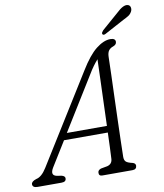

<svg xmlns="http://www.w3.org/2000/svg" viewBox="-131 -944 868 1019"><g transform="rotate(-10 302.5 -434.0)"><path d="M87.5 -87Q64 -48 98 -40.5L125.5 -36Q143 -31 142.5 -19Q142.5 0 117.5 0H-11Q-38.5 0 -38.5 -19Q-38 -34 -11 -42.5Q18.5 -48.5 45.5 -92L340 -565Q386 -640.5 427.2 -673Q468.5 -705.5 504.5 -705.5Q531.5 -705.5 531.5 -686.5Q531.5 -671.5 512.5 -664.5Q497 -659.5 488.5 -648Q480 -636.5 479.5 -614Q478.5 -573.5 476.8 -517.8Q475 -462 472.8 -400Q470.5 -338 468.8 -277Q467 -216 465.5 -164Q464 -112 463.5 -77.5Q463.5 -60 472.2 -51.8Q481 -43.5 508 -37.5Q523 -33 523 -20Q522 0 499.5 0H337.5Q318.5 0 319.5 -18Q319.5 -31.5 336.5 -37.5L372 -44Q399.5 -51.5 400 -81.5Q401.5 -107 402.8 -142.5Q404 -178 405.5 -219.5H169.5ZM368 -541 191 -255H407Q409 -314.5 411.2 -378.8Q413.5 -443 415.5 -503.5Q417.5 -564 419 -612Q407.5 -599 394.2 -581Q381 -563 368 -541ZM566 -837Q604 -873.5 627 -867.5Q638.5 -864.5 641.2 -853Q644 -841.5 638 -830Q630.5 -816.5 619.2 -809.5Q608 -802.5 590.5 -794L483.5 -736.5Q471.5 -731 467.5 -739Q465.5 -743.5 468.5 -748.5Q471.5 -753.5 476 -758.5Z"/></g></svg>

Font: Fraunces 144pt S100 Light
Style: Italic
Weight: 300
Italic angle: -16°
Version: Version 1.000; ttfautohint (v1.8.3)